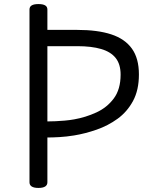

<svg xmlns="http://www.w3.org/2000/svg" viewBox="-20 -910 765 944"><path d="M169 14Q147 14 136 7Q125 0 125 -14V-863Q125 -877 136 -883.5Q147 -890 169 -890Q191 -890 202 -883.5Q213 -877 213 -863V-763H360Q460 -763 527 -741Q594 -719 628.5 -671Q663 -623 663 -544Q663 -467 634 -413.5Q605 -360 558 -326Q511 -292 455 -272.5Q399 -253 344 -244Q307 -238 273 -236Q239 -234 213 -234V-14Q213 0 202 7Q191 14 169 14ZM213 -313Q232 -313 253.5 -314Q275 -315 298 -317Q321 -319 344 -323Q401 -333 453.5 -357Q506 -381 539.5 -426Q573 -471 573 -543Q573 -594 549 -624.5Q525 -655 477.5 -669Q430 -683 360 -683H213Z"/></svg>

Font: Playwrite IT Moderna
Style: Regular
Weight: 400
Designer: Veronika Burian, José Scaglione
Foundry: TypeTogether
Version: Version 1.002